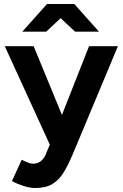

<svg xmlns="http://www.w3.org/2000/svg" viewBox="-20 -732 616 964"><path d="M157 212Q130 212 97.5 201.5Q65 191 40 177L89 70Q106 79 120.5 84.5Q135 90 146 90Q167 90 183 78.5Q199 67 209 45L230 -6L4 -500H149L291 -155L427 -500H572L345 43Q324 93 301 131.5Q278 170 244.5 191Q211 212 157 212ZM357 -573 217 -704V-712H353L477 -573ZM92 -573 216 -712H352V-704L212 -573Z"/></svg>

Font: Figtree Light
Style: Bold
Weight: 700
Version: Version 2.002